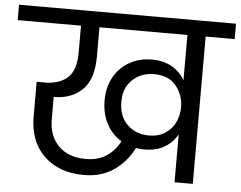

<svg xmlns="http://www.w3.org/2000/svg" viewBox="-79 -803 1091 870"><g transform="rotate(5 466.5 -368.5)"><path d="M960 -740V-670H828V0H745V-218Q724 -180 686.5 -158Q649 -136 595 -136Q575 -136 557 -139Q526 -76 469 -36.5Q412 3 333 3Q219 3 151 -62.5Q83 -128 83 -243V-399H119Q185 -399 223 -432.5Q261 -466 261 -549V-670H-27V-740ZM335 -70Q391 -70 429.5 -96Q468 -122 489 -164Q446 -190 421.5 -236Q397 -282 397 -343Q397 -403 423 -449Q449 -495 494 -520Q539 -545 595 -545Q648 -545 686 -523Q724 -501 745 -464V-670H345V-539Q345 -433 296 -385.5Q247 -338 166 -337V-234Q166 -160 211 -115Q256 -70 335 -70ZM611 -201Q655 -201 685.5 -221.5Q716 -242 730.5 -274Q745 -306 745 -341Q745 -396 711 -438Q677 -480 611 -480Q552 -480 512.5 -443Q473 -406 473 -343Q473 -277 512 -239Q551 -201 611 -201Z"/></g></svg>

Font: Fz Poppins
Style: Regular
Weight: 400
Designer: Ninad Kale (Devanagari), Jonny Pinhorn (Latin)
Foundry: Indian Type Foundry
Version: Vit hóa bi Vntype.Com & FontZin.Com